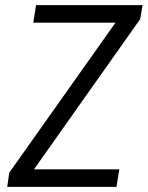

<svg xmlns="http://www.w3.org/2000/svg" viewBox="-20 -725 573 745"><path d="M8 0 16 -55 450 -668 448 -637H109L120 -705H533L524 -651L90 -37L92 -68H443L432 0Z"/></svg>

Font: Nunito Sans 10pt Condensed
Style: Italic
Weight: 400
Width: 3
Italic angle: -9°
Designer: Vernon Adams
Foundry: Vernon Adams
Version: Version 3.101;gftools[0.9.27]